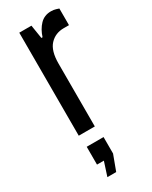

<svg xmlns="http://www.w3.org/2000/svg" viewBox="-199 -583 671 849"><g transform="rotate(-30 136.5 -158.0)"><path d="M267 -530V-445H240Q197 -445 169.5 -415.5Q142 -386 142 -321V0H60V-526H122L133 -457H139Q150 -492 172 -515Q194 -538 228 -538Q242 -538 253 -534.5Q264 -531 267 -530ZM123 222H78L101 151H66V60H152V144Z"/></g></svg>

Font: Archivo Narrow
Style: Regular
Weight: 400
Designer: Hector Gatti
Foundry: Omnibus-Type
Version: Version 1.003